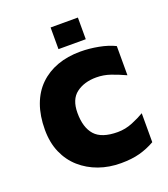

<svg xmlns="http://www.w3.org/2000/svg" viewBox="-127 -761 759 866"><g transform="rotate(-20 252.0 -328.0)"><path d="M306 14Q249 14 200 -3.5Q151 -21 113.5 -54Q76 -87 55 -135Q34 -183 34 -245Q34 -312 53 -364Q72 -416 108 -451Q144 -486 193.5 -504Q243 -522 304 -522Q347 -522 391.5 -513.5Q436 -505 468 -489V-349Q433 -365 400 -376.5Q367 -388 332 -388Q274 -388 236 -359.5Q198 -331 198 -266Q198 -196 230.5 -159.5Q263 -123 340 -123Q377 -123 412 -137.5Q447 -152 470 -166V-27Q435 -7 396.5 3.5Q358 14 306 14ZM216 -566V-670H347V-566Z"/></g></svg>

Font: Maven Pro ExtraBold
Style: Regular
Weight: 800
Designer: Joe Prince
Foundry: Joe Prince
Version: Version 2.100